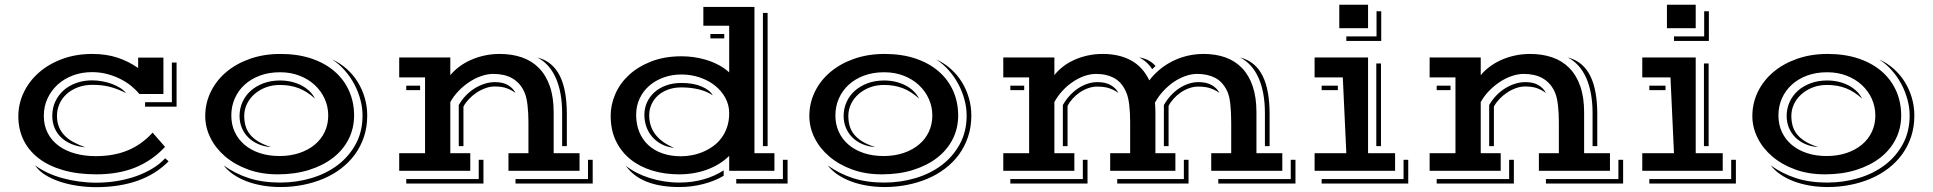

<svg xmlns="http://www.w3.org/2000/svg" viewBox="-20 -710 8033 798"><path d="M56.2 -226.6Q56.2 -278.3 78.4 -325.2Q100.6 -372.1 140.9 -407.7Q181.2 -443.4 238 -464.6Q294.9 -485.8 363.8 -485.8Q421.4 -485.8 468 -470.5Q514.6 -455.1 554.2 -427.2V-470.7H659.2V-319.3H559.1Q545.4 -336.4 525.4 -352.8Q505.4 -369.1 480.2 -381.8Q455.1 -394.5 425.3 -402.3Q395.5 -410.2 362.3 -410.2Q319.8 -410.2 283.2 -396.5Q246.6 -382.8 219.7 -358.4Q192.9 -334 177.5 -300.8Q162.1 -267.6 162.1 -228.5Q162.1 -188 178.5 -156.7Q194.8 -125.5 223.6 -104.2Q252.4 -83 292 -72Q331.5 -61 377.9 -61Q453.1 -61 511 -85Q568.8 -108.9 614.3 -158.7L666 -99.6Q612.8 -42.5 542.5 -13.9Q472.2 14.6 380.4 14.6Q303.2 14.6 242.9 -2.7Q182.6 -20 141.1 -51.8Q99.6 -83.5 77.9 -127.9Q56.2 -172.4 56.2 -226.6ZM583 -285.2H694.3V-450.2H713.9V-266.6H583ZM197.3 -228.5Q197.3 -261.2 210 -288.3Q222.7 -315.4 244.9 -335Q267.1 -354.5 297.4 -365.2Q327.6 -376 362.8 -376Q383.8 -376 405.3 -372.1Q426.8 -368.2 445.8 -361.1Q464.8 -354 480 -344.2Q495.1 -334.5 503.9 -322.8Q474.6 -338.4 441.2 -347.9Q407.7 -357.4 364.7 -357.4Q330.6 -357.4 303.2 -346.9Q275.9 -336.4 256.6 -318.8Q237.3 -301.3 227.1 -277.8Q216.8 -254.4 216.8 -228.5Q216.8 -202.6 224.9 -182.9Q232.9 -163.1 248 -147.2Q263.2 -131.3 285.2 -119.4Q307.1 -107.4 335 -97.7Q302.7 -100.6 277.1 -111.3Q251.5 -122.1 233.9 -138.9Q216.3 -155.8 206.8 -178.5Q197.3 -201.2 197.3 -228.5ZM126 -22.5Q149.4 -5.4 178.2 8.1Q207 21.5 240 30.5Q272.9 39.6 308.6 44.4Q344.2 49.3 380.9 49.3Q424.8 49.3 467 42.2Q509.3 35.2 546.4 22Q583.5 8.8 614.3 -10Q645 -28.8 666.5 -52.2L680.7 -39.6Q627.4 14.6 551.5 41.3Q475.6 67.9 379.9 67.9Q340.3 67.9 301.3 62Q262.2 56.2 228 44.7Q193.8 33.2 167.2 16.4Q140.6 -0.5 126 -22.5Z M833 -228Q833 -281.2 856 -328.4Q878.9 -375.5 920.2 -410.4Q961.4 -445.3 1019 -465.6Q1076.7 -485.8 1145.5 -485.8Q1217.8 -485.8 1274.7 -466.6Q1331.5 -447.3 1370.8 -413.1Q1410.2 -378.9 1430.9 -332Q1451.7 -285.2 1451.7 -230Q1451.7 -176.8 1429 -131.8Q1406.2 -86.9 1364.5 -54.4Q1322.8 -22 1264.4 -3.7Q1206.1 14.6 1134.3 14.6Q1066.4 14.6 1011 -5.6Q955.6 -25.9 916 -59.6Q876.5 -93.3 854.7 -137Q833 -180.7 833 -228ZM909.7 -22.5Q957 11.7 1014.4 30.3Q1071.8 48.8 1144 48.8Q1211.4 48.8 1273.4 30.5Q1335.4 12.2 1382.8 -23.4Q1430.2 -59.1 1458.5 -111.1Q1486.8 -163.1 1486.8 -230Q1486.8 -262.7 1477.8 -296.1Q1468.8 -329.6 1452.4 -360.4Q1436 -391.1 1412.6 -417.7Q1389.2 -444.3 1360.4 -462.9Q1393.1 -448.2 1420.2 -424.3Q1447.3 -400.4 1466.3 -369.9Q1485.4 -339.4 1495.8 -303.7Q1506.3 -268.1 1506.3 -230Q1506.3 -182.1 1492.7 -141.4Q1479 -100.6 1454.8 -67.6Q1430.7 -34.7 1397.2 -9.3Q1363.8 16.1 1323.7 33Q1283.7 49.8 1238.5 58.6Q1193.4 67.4 1146.5 67.4Q1107.4 67.4 1071.8 61.3Q1036.1 55.2 1005.6 43.7Q975.1 32.2 950.7 15.6Q926.3 -1 909.7 -22.5ZM941.4 -230Q941.4 -192.4 955.8 -161.4Q970.2 -130.4 996.6 -108.2Q1022.9 -85.9 1059.8 -73.7Q1096.7 -61.5 1141.6 -61.5Q1187 -61.5 1224.1 -74Q1261.2 -86.4 1288.1 -108.6Q1314.9 -130.9 1329.6 -161.9Q1344.2 -192.9 1344.2 -230Q1344.2 -266.6 1329.6 -299.1Q1314.9 -331.5 1288.6 -356.2Q1262.2 -380.9 1225.3 -395.3Q1188.5 -409.7 1144 -409.7Q1097.7 -409.7 1060.3 -395.8Q1022.9 -381.8 996.6 -357.7Q970.2 -333.5 955.8 -300.8Q941.4 -268.1 941.4 -230ZM975.6 -228Q975.6 -258.8 987.8 -285.9Q1000 -313 1022.2 -332.8Q1044.4 -352.5 1075.4 -364Q1106.4 -375.5 1144 -375.5Q1168 -375.5 1190.4 -370.4Q1212.9 -365.2 1231.9 -355.5Q1251 -345.7 1265.6 -331.8Q1280.3 -317.9 1289.1 -300.3Q1256.8 -329.6 1221.9 -343.3Q1187 -356.9 1143.1 -356.9Q1111.3 -356.9 1084.5 -346.7Q1057.6 -336.4 1037.6 -318.8Q1017.6 -301.3 1006.3 -277.8Q995.1 -254.4 995.1 -228Q995.1 -206.1 1000.5 -187Q1005.9 -168 1018.8 -151.6Q1031.7 -135.3 1053.2 -122.1Q1074.7 -108.9 1106.9 -98.6Q1077.6 -100.6 1053.5 -111.1Q1029.3 -121.6 1012 -138.7Q994.6 -155.8 985.1 -178.7Q975.6 -201.7 975.6 -228Z M1639.2 -73.2H1746.6V-388.2H1639.2V-471.2H1851.6V-397.5Q1866.7 -416 1887.9 -432.1Q1909.2 -448.2 1935.5 -460.2Q1961.9 -472.2 1992.7 -479Q2023.4 -485.8 2057.1 -485.8Q2107.9 -485.8 2149.4 -471.4Q2190.9 -457 2220.2 -427Q2249.5 -397 2265.4 -351.3Q2281.2 -305.7 2281.2 -243.2V-73.2H2388.7V0H2093.3V-73.2H2176.3V-201.7Q2176.3 -241.2 2172.6 -272.2Q2168.9 -303.2 2162.1 -320.8Q2153.3 -343.3 2139.9 -358.9Q2126.5 -374.5 2109.6 -384.3Q2092.8 -394 2072.8 -398.4Q2052.7 -402.8 2030.3 -402.8Q2006.3 -402.8 1980.7 -394Q1955.1 -385.3 1930.9 -369.4Q1906.7 -353.5 1886 -332Q1865.2 -310.5 1851.6 -285.6V-73.2H1934.6V0H1639.2ZM2316.4 -239.7Q2316.4 -282.7 2309.8 -319.6Q2303.2 -356.4 2290 -386Q2276.9 -415.5 2257.6 -437Q2238.3 -458.5 2212.9 -471.2Q2246.1 -462.9 2269.5 -443.1Q2293 -423.3 2307.6 -393.1Q2322.3 -362.8 2329.1 -323.2Q2335.9 -283.7 2335.9 -236.3V-102.5H2316.4ZM1886.7 -273.4Q1898.9 -294.9 1915.8 -312.5Q1932.6 -330.1 1952.4 -342.5Q1972.2 -355 1993.9 -361.8Q2015.6 -368.7 2037.1 -368.7Q2070.8 -368.7 2091.8 -356Q2112.8 -343.3 2122.6 -323.7Q2107.4 -335 2087.2 -342.8Q2066.9 -350.6 2036.1 -350.6Q2017.1 -350.6 1997.6 -343.5Q1978 -336.4 1960.4 -324.7Q1942.9 -313 1928.7 -297.9Q1914.6 -282.7 1906.2 -267.1V-102.5H1886.7ZM1668.5 -354H1726.1V-335.4H1668.5ZM2423.8 34.2V-45.9H2443.4V52.7H2122.6V34.2ZM1969.7 34.2V-45.9H1989.3V52.7H1668.5V34.2Z M2518.1 -229Q2518.1 -274.4 2537.1 -318.6Q2556.2 -362.8 2593.5 -397.7Q2630.9 -432.6 2686 -454.3Q2741.2 -476.1 2813 -476.1Q2835.9 -476.1 2862.1 -472.7Q2888.2 -469.2 2914.3 -461.4Q2940.4 -453.6 2965.3 -440.7Q2990.2 -427.7 3010.7 -409.2V-603H2903.3V-681.2H3115.7V-73.2H3198.7V0H3010.7V-62Q2972.7 -24.9 2918.9 -5.1Q2865.2 14.6 2802.2 14.6Q2742.2 14.6 2690.4 -1.2Q2638.7 -17.1 2600.3 -47.9Q2562 -78.6 2540 -124Q2518.1 -169.4 2518.1 -229ZM3150.9 -656.2H3170.4V-102.5H3150.9ZM2932.6 -568.8H2990.2V-550.3H2932.6ZM2624 -232.9Q2624 -193.4 2637 -161.6Q2649.9 -129.9 2674.1 -107.4Q2698.2 -85 2732.7 -72.8Q2767.1 -60.5 2810.5 -60.5Q2833.5 -60.5 2857.2 -65.2Q2880.9 -69.8 2903.1 -79.3Q2925.3 -88.9 2945.1 -103.3Q2964.8 -117.7 2979.2 -137.5Q2993.7 -157.2 3002.2 -182.6Q3010.7 -208 3010.7 -239.3Q3010.7 -273.9 2994.6 -303.5Q2978.5 -333 2951.4 -354.5Q2924.3 -376 2888.2 -388.2Q2852.1 -400.4 2812 -400.4Q2772.9 -400.4 2738.8 -388.2Q2704.6 -376 2679 -354Q2653.3 -332 2638.7 -301Q2624 -270 2624 -232.9ZM2658.2 -232.9Q2658.2 -260.7 2669.2 -284.7Q2680.2 -308.6 2700.2 -326.7Q2720.2 -344.7 2748.8 -355Q2777.3 -365.2 2812 -365.2Q2861.8 -365.2 2896 -350.6Q2930.2 -335.9 2942.4 -314Q2916 -331.1 2883.1 -338.9Q2850.1 -346.7 2812 -346.7Q2781.2 -346.7 2756.6 -337.6Q2731.9 -328.6 2714.6 -313Q2697.3 -297.4 2687.7 -276.1Q2678.2 -254.9 2678.2 -231Q2678.2 -138.7 2782.2 -95.2Q2752.4 -98.6 2729.5 -110.8Q2706.5 -123 2690.7 -141.4Q2674.8 -159.7 2666.5 -183.1Q2658.2 -206.5 2658.2 -232.9ZM3233.9 34.2V-45.9H3253.4V52.7H3040V34.2ZM2581.1 -21Q2601.1 -4.9 2626.5 8.1Q2651.9 21 2680.7 30Q2709.5 39.1 2740.5 43.9Q2771.5 48.8 2802.7 48.8Q2856.9 48.8 2904.1 35.4Q2951.2 22 2987.8 -2V20.5Q2951.2 42.5 2903.1 54.9Q2855 67.4 2803.2 67.4Q2724.1 67.4 2668 45.2Q2611.8 22.9 2581.1 -21Z M3343.8 -228Q3343.8 -281.2 3366.7 -328.4Q3389.6 -375.5 3430.9 -410.4Q3472.2 -445.3 3529.8 -465.6Q3587.4 -485.8 3656.2 -485.8Q3728.5 -485.8 3785.4 -466.6Q3842.3 -447.3 3881.6 -413.1Q3920.9 -378.9 3941.7 -332Q3962.4 -285.2 3962.4 -230Q3962.4 -176.8 3939.7 -131.8Q3917 -86.9 3875.2 -54.4Q3833.5 -22 3775.1 -3.7Q3716.8 14.6 3645 14.6Q3577.1 14.6 3521.7 -5.6Q3466.3 -25.9 3426.8 -59.6Q3387.2 -93.3 3365.5 -137Q3343.8 -180.7 3343.8 -228ZM3420.4 -22.5Q3467.8 11.7 3525.1 30.3Q3582.5 48.8 3654.8 48.8Q3722.2 48.8 3784.2 30.5Q3846.2 12.2 3893.6 -23.4Q3940.9 -59.1 3969.2 -111.1Q3997.6 -163.1 3997.6 -230Q3997.6 -262.7 3988.5 -296.1Q3979.5 -329.6 3963.1 -360.4Q3946.8 -391.1 3923.3 -417.7Q3899.9 -444.3 3871.1 -462.9Q3903.8 -448.2 3930.9 -424.3Q3958 -400.4 3977.1 -369.9Q3996.1 -339.4 4006.6 -303.7Q4017.1 -268.1 4017.1 -230Q4017.1 -182.1 4003.4 -141.4Q3989.7 -100.6 3965.6 -67.6Q3941.4 -34.7 3908 -9.3Q3874.5 16.1 3834.5 33Q3794.4 49.8 3749.3 58.6Q3704.1 67.4 3657.2 67.4Q3618.2 67.4 3582.5 61.3Q3546.9 55.2 3516.4 43.7Q3485.8 32.2 3461.4 15.6Q3437 -1 3420.4 -22.5ZM3452.1 -230Q3452.1 -192.4 3466.6 -161.4Q3481 -130.4 3507.3 -108.2Q3533.7 -85.9 3570.6 -73.7Q3607.4 -61.5 3652.3 -61.5Q3697.8 -61.5 3734.9 -74Q3772 -86.4 3798.8 -108.6Q3825.7 -130.9 3840.3 -161.9Q3855 -192.9 3855 -230Q3855 -266.6 3840.3 -299.1Q3825.7 -331.5 3799.3 -356.2Q3772.9 -380.9 3736.1 -395.3Q3699.2 -409.7 3654.8 -409.7Q3608.4 -409.7 3571 -395.8Q3533.7 -381.8 3507.3 -357.7Q3481 -333.5 3466.6 -300.8Q3452.1 -268.1 3452.1 -230ZM3486.3 -228Q3486.3 -258.8 3498.5 -285.9Q3510.7 -313 3533 -332.8Q3555.2 -352.5 3586.2 -364Q3617.2 -375.5 3654.8 -375.5Q3678.7 -375.5 3701.2 -370.4Q3723.6 -365.2 3742.7 -355.5Q3761.7 -345.7 3776.4 -331.8Q3791 -317.9 3799.8 -300.3Q3767.6 -329.6 3732.7 -343.3Q3697.8 -356.9 3653.8 -356.9Q3622.1 -356.9 3595.2 -346.7Q3568.4 -336.4 3548.3 -318.8Q3528.3 -301.3 3517.1 -277.8Q3505.9 -254.4 3505.9 -228Q3505.9 -206.1 3511.2 -187Q3516.6 -168 3529.5 -151.6Q3542.5 -135.3 3564 -122.1Q3585.4 -108.9 3617.7 -98.6Q3588.4 -100.6 3564.2 -111.1Q3540 -121.6 3522.7 -138.7Q3505.4 -155.8 3495.8 -178.7Q3486.3 -201.7 3486.3 -228Z M4149.9 -73.2H4257.3V-388.2H4149.9V-471.2H4362.3V-397.9Q4377 -416.5 4397.5 -432.6Q4418 -448.7 4443.6 -460.4Q4469.2 -472.2 4499.3 -479Q4529.3 -485.8 4563 -485.8Q4631.8 -485.8 4680.9 -459Q4730 -432.1 4756.8 -376Q4774.9 -399.9 4799.1 -420.2Q4823.2 -440.4 4852.1 -455.1Q4880.9 -469.7 4913.8 -477.8Q4946.8 -485.8 4982.9 -485.8Q5033.2 -485.8 5073.7 -471.2Q5114.3 -456.5 5142.8 -426.5Q5171.4 -396.5 5186.8 -350.8Q5202.1 -305.2 5202.1 -243.2V-73.2H5309.6V0H5014.2V-73.2H5097.2V-199.2Q5097.2 -245.1 5093.3 -279.3Q5089.4 -313.5 5080.1 -332Q5061.5 -370.6 5030 -386.7Q4998.5 -402.8 4956.1 -402.8Q4931.6 -402.8 4906.2 -393.8Q4880.9 -384.8 4857.4 -368.7Q4834 -352.5 4814 -330.6Q4793.9 -308.6 4780.3 -283.2Q4781.2 -273.4 4781.7 -263.4Q4782.2 -253.4 4782.2 -243.2V-73.2H4865.2V0H4594.2V-73.2H4677.2V-201.7Q4677.2 -241.2 4673.6 -272.2Q4669.9 -303.2 4663.1 -320.8Q4646 -365.2 4613.3 -384Q4580.6 -402.8 4536.1 -402.8Q4511.7 -402.8 4486.8 -394Q4461.9 -385.3 4438.7 -369.6Q4415.5 -354 4395.8 -332.5Q4376 -311 4362.3 -286.1V-73.2H4445.3V0H4149.9ZM5133.8 -471.2Q5167 -462.9 5190.4 -443.1Q5213.9 -423.3 5228.5 -393.1Q5243.2 -362.8 5250 -323.2Q5256.8 -283.7 5256.8 -236.3V-102.5H5237.3V-239.7Q5237.3 -282.7 5230.7 -319.6Q5224.1 -356.4 5210.9 -386Q5197.8 -415.5 5178.5 -437Q5159.2 -458.5 5133.8 -471.2ZM4713.9 -471.2Q4737.3 -468.3 4755.1 -458Q4772.9 -447.8 4782.7 -435.5L4768.6 -422.4Q4765.6 -428.2 4759.5 -435.5Q4753.4 -442.9 4745.8 -450Q4738.3 -457 4729.7 -462.6Q4721.2 -468.3 4713.9 -471.2ZM4817.4 -273.4Q4829.6 -294.9 4845.7 -312.5Q4861.8 -330.1 4880.4 -342.5Q4898.9 -355 4919.4 -361.8Q4939.9 -368.7 4961.4 -368.7Q4995.1 -368.7 5016.8 -356Q5038.6 -343.3 5048.3 -323.7Q5033.2 -335 5012.2 -342.5Q4991.2 -350.1 4960.4 -350.1Q4941.4 -350.1 4922.6 -343.5Q4903.8 -336.9 4887.5 -325.7Q4871.1 -314.5 4857.9 -299.8Q4844.7 -285.2 4836.9 -269.5V-102.5H4817.4ZM4397.5 -273.4Q4409.7 -294.9 4425.8 -312.5Q4441.9 -330.1 4460.4 -342.5Q4479 -355 4499.5 -361.8Q4520 -368.7 4541.5 -368.7Q4575.2 -368.7 4596.9 -356Q4618.7 -343.3 4628.4 -323.7Q4613.3 -335 4592.3 -342.5Q4571.3 -350.1 4540.5 -350.1Q4521.5 -350.1 4502.7 -343.5Q4483.9 -336.9 4467.5 -325.7Q4451.2 -314.5 4438 -299.8Q4424.8 -285.2 4417 -269.5V-102.5H4397.5ZM4179.2 -354H4236.8V-335.4H4179.2ZM5344.7 34.2V-45.9H5364.3V52.7H5043.5V34.2ZM4900.4 34.2V-45.9H4919.9V52.7H4623.5V34.2ZM4480.5 34.2V-45.9H4500V52.7H4179.2V34.2Z M5546.4 -690.4H5666V-592.8H5546.4ZM5575.7 -558.6H5701.2V-663.1H5720.7V-540H5575.7ZM5443.8 -73.2H5575.7L5561 -388.2H5443.8V-471.2H5666V-73.2H5778.3V0H5443.8ZM5700.2 -446.3H5719.7V-102.5H5700.2ZM5473.1 -354H5540.5V-335.4H5473.1ZM5813.5 34.2V-45.9H5833V52.7H5473.1V34.2Z M5921.9 -73.2H6029.3V-388.2H5921.9V-471.2H6134.3V-397.5Q6149.4 -416 6170.7 -432.1Q6191.9 -448.2 6218.3 -460.2Q6244.6 -472.2 6275.4 -479Q6306.2 -485.8 6339.8 -485.8Q6390.6 -485.8 6432.1 -471.4Q6473.6 -457 6502.9 -427Q6532.2 -397 6548.1 -351.3Q6564 -305.7 6564 -243.2V-73.2H6671.4V0H6376V-73.2H6459V-201.7Q6459 -241.2 6455.3 -272.2Q6451.7 -303.2 6444.8 -320.8Q6436 -343.3 6422.6 -358.9Q6409.2 -374.5 6392.3 -384.3Q6375.5 -394 6355.5 -398.4Q6335.4 -402.8 6313 -402.8Q6289.1 -402.8 6263.4 -394Q6237.8 -385.3 6213.6 -369.4Q6189.5 -353.5 6168.7 -332Q6147.9 -310.5 6134.3 -285.6V-73.2H6217.3V0H5921.9ZM6599.1 -239.7Q6599.1 -282.7 6592.5 -319.6Q6585.9 -356.4 6572.8 -386Q6559.6 -415.5 6540.3 -437Q6521 -458.5 6495.6 -471.2Q6528.8 -462.9 6552.2 -443.1Q6575.7 -423.3 6590.3 -393.1Q6605 -362.8 6611.8 -323.2Q6618.7 -283.7 6618.7 -236.3V-102.5H6599.1ZM6169.4 -273.4Q6181.6 -294.9 6198.5 -312.5Q6215.3 -330.1 6235.1 -342.5Q6254.9 -355 6276.6 -361.8Q6298.3 -368.7 6319.8 -368.7Q6353.5 -368.7 6374.5 -356Q6395.5 -343.3 6405.3 -323.7Q6390.1 -335 6369.9 -342.8Q6349.6 -350.6 6318.8 -350.6Q6299.8 -350.6 6280.3 -343.5Q6260.7 -336.4 6243.2 -324.7Q6225.6 -313 6211.4 -297.9Q6197.3 -282.7 6189 -267.1V-102.5H6169.4ZM5951.2 -354H6008.8V-335.4H5951.2ZM6706.5 34.2V-45.9H6726.1V52.7H6405.3V34.2ZM6252.4 34.2V-45.9H6272V52.7H5951.2V34.2Z M6908.2 -690.4H7027.8V-592.8H6908.2ZM6937.5 -558.6H7063V-663.1H7082.5V-540H6937.5ZM6805.7 -73.2H6937.5L6922.9 -388.2H6805.7V-471.2H7027.8V-73.2H7140.1V0H6805.7ZM7062 -446.3H7081.5V-102.5H7062ZM6835 -354H6902.3V-335.4H6835ZM7175.3 34.2V-45.9H7194.8V52.7H6835V34.2Z M7263.2 -228Q7263.2 -281.2 7286.1 -328.4Q7309.1 -375.5 7350.3 -410.4Q7391.6 -445.3 7449.2 -465.6Q7506.8 -485.8 7575.7 -485.8Q7647.9 -485.8 7704.8 -466.6Q7761.7 -447.3 7801 -413.1Q7840.3 -378.9 7861.1 -332Q7881.8 -285.2 7881.8 -230Q7881.8 -176.8 7859.1 -131.8Q7836.4 -86.9 7794.7 -54.4Q7752.9 -22 7694.6 -3.7Q7636.2 14.6 7564.5 14.6Q7496.6 14.6 7441.2 -5.6Q7385.7 -25.9 7346.2 -59.6Q7306.6 -93.3 7284.9 -137Q7263.2 -180.7 7263.2 -228ZM7339.8 -22.5Q7387.2 11.7 7444.6 30.3Q7502 48.8 7574.2 48.8Q7641.6 48.8 7703.6 30.5Q7765.6 12.2 7813 -23.4Q7860.4 -59.1 7888.7 -111.1Q7917 -163.1 7917 -230Q7917 -262.7 7908 -296.1Q7898.9 -329.6 7882.6 -360.4Q7866.2 -391.1 7842.8 -417.7Q7819.3 -444.3 7790.5 -462.9Q7823.2 -448.2 7850.3 -424.3Q7877.4 -400.4 7896.5 -369.9Q7915.5 -339.4 7926 -303.7Q7936.5 -268.1 7936.5 -230Q7936.5 -182.1 7922.9 -141.4Q7909.2 -100.6 7885 -67.6Q7860.8 -34.7 7827.4 -9.3Q7793.9 16.1 7753.9 33Q7713.9 49.8 7668.7 58.6Q7623.5 67.4 7576.7 67.4Q7537.6 67.4 7502 61.3Q7466.3 55.2 7435.8 43.7Q7405.3 32.2 7380.9 15.6Q7356.4 -1 7339.8 -22.5ZM7371.6 -230Q7371.6 -192.4 7386 -161.4Q7400.4 -130.4 7426.8 -108.2Q7453.1 -85.9 7490 -73.7Q7526.9 -61.5 7571.8 -61.5Q7617.2 -61.5 7654.3 -74Q7691.4 -86.4 7718.3 -108.6Q7745.1 -130.9 7759.8 -161.9Q7774.4 -192.9 7774.4 -230Q7774.4 -266.6 7759.8 -299.1Q7745.1 -331.5 7718.8 -356.2Q7692.4 -380.9 7655.5 -395.3Q7618.7 -409.7 7574.2 -409.7Q7527.8 -409.7 7490.5 -395.8Q7453.1 -381.8 7426.8 -357.7Q7400.4 -333.5 7386 -300.8Q7371.6 -268.1 7371.6 -230ZM7405.8 -228Q7405.8 -258.8 7418 -285.9Q7430.2 -313 7452.4 -332.8Q7474.6 -352.5 7505.6 -364Q7536.6 -375.5 7574.2 -375.5Q7598.1 -375.5 7620.6 -370.4Q7643.1 -365.2 7662.1 -355.5Q7681.2 -345.7 7695.8 -331.8Q7710.4 -317.9 7719.2 -300.3Q7687 -329.6 7652.1 -343.3Q7617.2 -356.9 7573.2 -356.9Q7541.5 -356.9 7514.6 -346.7Q7487.8 -336.4 7467.8 -318.8Q7447.8 -301.3 7436.5 -277.8Q7425.3 -254.4 7425.3 -228Q7425.3 -206.1 7430.7 -187Q7436 -168 7449 -151.6Q7461.9 -135.3 7483.4 -122.1Q7504.9 -108.9 7537.1 -98.6Q7507.8 -100.6 7483.6 -111.1Q7459.5 -121.6 7442.1 -138.7Q7424.8 -155.8 7415.3 -178.7Q7405.8 -201.7 7405.8 -228Z"/></svg>

Font: Vast Shadow
Style: Regular
Weight: 400
Designer: Nicole Fally
Foundry: Nicole Fally
Version: Version 1.002